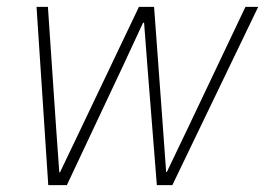

<svg xmlns="http://www.w3.org/2000/svg" viewBox="-20 -537 769 557"><path d="M120 0 86 -517H119L143 -163L152 -37H154L219 -173L383 -517H427L451 -190L462 -38H464L530 -176L692 -517H729L480 0H435L408 -340L398 -471H395L336 -344L174 0Z"/></svg>

Font: Mona Sans
Style: Italic
Weight: 200
Italic angle: -11.6951°
Designer: Deni Anggara
Foundry: GitHub
Version: Version 2.000